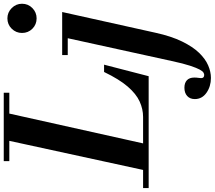

<svg xmlns="http://www.w3.org/2000/svg" viewBox="-106 -714 1118 999"><g transform="rotate(-90 452.5 -215.0)"><path d="M61 0 225 -754H367L199 0ZM-27 0V-29H343Q384 -29 423.5 -47Q463 -65 501 -109Q539 -153 577 -232H615L555 0ZM113 -725V-754H469V-725ZM546 324Q502 324 469 301Q436 278 436 240Q436 215 452 200.5Q468 186 495 186Q520 186 534 199Q548 212 548 238Q548 249 546.5 258Q545 267 545 273Q545 289 562 289Q567 289 574 285Q581 281 589.5 265.5Q598 250 609.5 215.5Q621 181 634 120L759 -450H889L781 36Q763 118 735.5 174Q708 230 676.5 262.5Q645 295 611.5 309.5Q578 324 546 324ZM665 -421V-450H877V-421ZM856 -583Q824 -583 802 -605Q780 -627 780 -659Q780 -690 802 -712.5Q824 -735 856 -735Q887 -735 909.5 -712.5Q932 -690 932 -659Q932 -627 909.5 -605Q887 -583 856 -583Z"/></g></svg>

Font: Libre Bodoni SemiBold
Style: Italic
Weight: 600
Italic angle: -13°
Version: Version 2.003